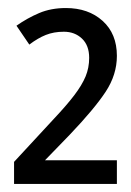

<svg xmlns="http://www.w3.org/2000/svg" viewBox="-20 -827 325 478"><path d="M15 -369V-424L114 -531Q146 -565 165 -590Q184 -615 193 -636.5Q202 -658 202 -683Q202 -714 184 -731Q166 -748 139 -748Q114 -748 94 -740Q74 -732 53 -716L21 -763Q48 -782 77.5 -794.5Q107 -807 144 -807Q200 -807 235.5 -775Q271 -743 271 -688Q271 -641 243 -598.5Q215 -556 154 -492L92 -428H271V-369Z"/></svg>

Font: Noto Sans Tamil Condensed
Style: Regular
Weight: 400
Width: 3
Designer: Jelle Bosma - Monotype Design Team
Foundry: Monotype Imaging Inc.
Version: Version 2.004